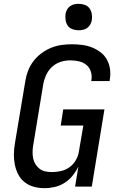

<svg xmlns="http://www.w3.org/2000/svg" viewBox="-20 -974 640 1002"><path d="M213 8Q184 8 157.5 1Q131 -6 109.5 -22.5Q88 -39 75.5 -63Q63 -87 57.5 -114Q52 -141 52.5 -169.5Q53 -198 58 -227L112 -550Q116 -577 126 -603.5Q136 -630 153.5 -653.5Q171 -677 195 -695Q219 -713 245.5 -724Q272 -735 299.5 -739Q327 -743 355 -743Q382 -743 409 -739.5Q436 -736 460 -726.5Q484 -717 504.5 -701.5Q525 -686 537.5 -663.5Q550 -641 554 -614.5Q558 -588 553 -560L552 -551H456L457 -556Q461 -579 454 -600.5Q447 -622 430.5 -635.5Q414 -649 392 -654Q370 -659 348 -659Q331 -659 314.5 -656Q298 -653 282 -645.5Q266 -638 252.5 -626Q239 -614 230 -599.5Q221 -585 215 -568.5Q209 -552 206 -536L153 -214Q150 -196 150 -179Q150 -162 153.5 -145.5Q157 -129 166 -115.5Q175 -102 187.5 -92.5Q200 -83 217 -79.5Q234 -76 251 -76Q275 -76 299 -81.5Q323 -87 343.5 -102Q364 -117 376.5 -139.5Q389 -162 392 -185L415 -319H297L310 -403H525L459 0H372L389 -105Q377 -80 359 -57.5Q341 -35 317.5 -20Q294 -5 266.5 1.5Q239 8 213 8ZM390 -816Q374 -816 358.5 -821.5Q343 -827 334 -839.5Q325 -852 322.5 -868.5Q320 -885 322 -902Q324 -913 330 -924Q336 -935 346 -942Q356 -949 367.5 -951.5Q379 -954 391 -954Q407 -954 422.5 -948.5Q438 -943 447 -930.5Q456 -918 459 -901.5Q462 -885 459 -868Q457 -857 451 -846Q445 -835 435 -828Q425 -821 413.5 -818.5Q402 -816 390 -816Z"/></svg>

Font: Iosevka Aile Medium
Style: Italic
Weight: 500
Italic angle: -9°
Designer: Belleve Invis
Foundry: Belleve Invis
Version: Version 31.1.0; ttfautohint (v1.8.4)